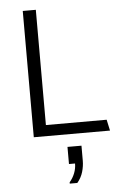

<svg xmlns="http://www.w3.org/2000/svg" viewBox="-62 -729 660 1039"><g transform="rotate(-5 268.0 -209.5)"><path d="M102 0V-686H173V-60H503L516 0ZM274 267V260Q292 239 302 213.5Q312 188 312 161H279V68H355V150Q355 179 346 210Q337 241 315 267Z"/></g></svg>

Font: Chivo Medium ExtraLight
Style: Regular
Weight: 250
Version: Version 2.002